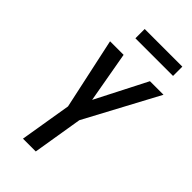

<svg xmlns="http://www.w3.org/2000/svg" viewBox="-277 -1002 1082 1082"><g transform="rotate(45 264.0 -461.0)"><path d="M143 0 194 -308 102 -735H210L264 -430L420 -735H528L294 -298L245 0ZM491 -848H191V-922H491Z"/></g></svg>

Font: Iosevka Semibold
Style: Italic
Weight: 600
Italic angle: -9°
Monospace: yes
Designer: Belleve Invis
Foundry: Belleve Invis
Version: Version 32.5.0; ttfautohint (v1.8.4)